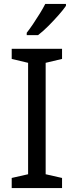

<svg xmlns="http://www.w3.org/2000/svg" viewBox="-20 -964 379 984"><path d="M298 0H40V-52L124 -71V-642L40 -662V-714H298V-662L214 -642V-71L298 -52ZM318 -934Q306 -916 281 -887.5Q256 -859 227.5 -830.5Q199 -802 175 -784H117V-796Q132 -815 149.5 -841Q167 -867 184 -894.5Q201 -922 212 -944H318Z"/></svg>

Font: Noto Sans Grantha
Style: Regular
Weight: 400
Designer: Monotype Design Team
Foundry: Monotype Imaging Inc.
Version: Version 2.003; ttfautohint (v1.8.4.7-5d5b)